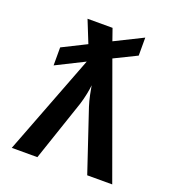

<svg xmlns="http://www.w3.org/2000/svg" viewBox="-134 -846 868 952"><g transform="rotate(20 300.0 -370.0)"><path d="M35 0H170L279 -322C291 -360 299 -403 301 -427C305 -403 313 -359 325 -322L433 0H565L352 -587L470 -645V-740L323 -667L301 -730H169L216 -613L90 -550V-455L238 -529Z"/></g></svg>

Font: JetBrains Mono
Style: Bold
Weight: 558
Monospace: yes
Designer: Philipp Nurullin, Konstantin Bulenkov
Foundry: JetBrains
Version: Version 2.305